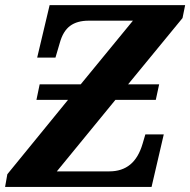

<svg xmlns="http://www.w3.org/2000/svg" viewBox="-22 -734 747 754"><path d="M6.8 -49.8 245.1 -341.8H121.1L133.8 -402.8H294.9L500 -652.8H326.2Q280.8 -652.8 253.2 -632.3Q225.6 -611.8 212.9 -565.9L195.8 -507.8H124L172.9 -713.9H705.1L694.8 -663.1L481 -402.8H603L589.8 -341.8H431.2L201.2 -61H407.2Q457 -61 489.5 -87.9Q522 -114.7 538.1 -169.9L548.8 -206.1H621.1L573.2 0H-2Z"/></svg>

Font: Droid Serif
Style: Bold Italic
Weight: 700
Italic angle: -12°
Designer: Monotype Design team
Foundry: Monotype Imaging Inc.
Version: Version 1.03